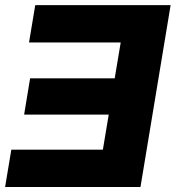

<svg xmlns="http://www.w3.org/2000/svg" viewBox="-35 -748 702 768"><path d="M647.5 -727.5 526.9 0H-14.6L10.3 -149.4H376.5L399.9 -289.6H61.5L85.4 -434.6H423.8L447.8 -578.1H81.1L106 -727.5Z"/></svg>

Font: Inter Display ExtraBold
Style: Italic
Weight: 800
Italic angle: -9.39999°
Designer: Rasmus Andersson
Foundry: rsms
Version: Version 4.000;git-a52131595